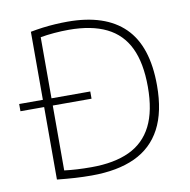

<svg xmlns="http://www.w3.org/2000/svg" viewBox="-71 -671 738 746"><g transform="rotate(-10 298.0 -298.5)"><path d="M2.5 -290V-318.5H283V-290ZM232 4Q199 4 166.5 2Q134 0 96 -4V-587Q119.5 -591.5 144.5 -594.8Q169.5 -598 194.5 -599.5Q219.5 -601 243 -601Q391 -601 466.8 -526.5Q542.5 -452 542.5 -297Q542.5 -193 507.2 -126.5Q472 -60 403 -28Q334 4 232 4ZM236.5 -28Q326.5 -28 386.5 -56Q446.5 -84 476.5 -143.5Q506.5 -203 506.5 -297.5Q506.5 -391.5 477.8 -451.5Q449 -511.5 390.2 -540.2Q331.5 -569 242 -569Q213.5 -569 184 -566.5Q154.5 -564 130 -559.5V-34Q154 -31 180.2 -29.5Q206.5 -28 236.5 -28Z"/></g></svg>

Font: Encode Sans SC Condensed Thin Thin
Style: Regular
Weight: 250
Version: Version 3.002